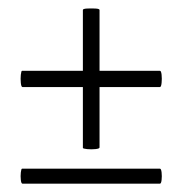

<svg xmlns="http://www.w3.org/2000/svg" viewBox="-20 -442 438 461"><path d="M34 -1Q31 -1 30 -10Q29 -19 30 -28Q31 -37 33 -37H364Q367 -37 368 -28Q369 -19 368 -10Q367 -1 364 -1ZM34 -233Q31 -233 30 -243Q29 -253 30 -262.5Q31 -272 33 -272H364Q367 -272 368 -262.5Q369 -253 368 -243Q367 -233 364 -233ZM219 -88Q219 -85 209 -84Q199 -83 189 -84Q179 -85 179 -87V-418Q179 -421 189 -421.5Q199 -422 209 -421.5Q219 -421 219 -418Z"/></svg>

Font: Cormorant Light
Style: Regular
Weight: 400
Version: Version 4.000